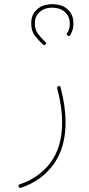

<svg xmlns="http://www.w3.org/2000/svg" viewBox="-20 -661 428 928"><path d="M261.7 -244.1C257.8 -242.7 255.9 -240.2 255.9 -237.3C255.9 -236.3 255.9 -235.4 256.3 -234.4C272.5 -174.3 280.3 -118.7 280.3 -68.4C280.3 9.8 261.7 73.7 225.1 123.5C188.5 173.3 138.2 209 75.2 230C71.3 231.4 69.3 233.4 69.3 236.8C69.3 238.3 69.8 239.7 70.3 241.2C71.8 245.1 74.2 247.1 77.6 247.1C78.6 247.1 79.6 247.1 81.1 246.6C147.5 224.6 200.2 186.5 238.8 133.3C277.3 80.1 296.9 12.7 296.9 -68.4C296.9 -120.6 289.1 -177.2 272.9 -238.3C272 -242.7 269.5 -245.1 266.1 -245.1C264.6 -245.1 263.2 -244.6 261.7 -244.1ZM130.9 -548.8C130.9 -523.9 136.7 -503.4 148.9 -488.3C161.1 -472.7 173.8 -458.5 188 -445.8C190.4 -443.8 192.4 -442.9 194.3 -442.9C196.3 -442.9 198.2 -443.8 200.2 -446.3C202.1 -448.7 203.1 -450.7 203.1 -452.6C203.1 -454.6 202.1 -456.5 199.7 -458.5C185.5 -471.2 173.8 -484.4 163.6 -497.6C153.3 -510.7 148.4 -527.8 148.4 -548.8C148.4 -568.8 154.3 -585 165.5 -597.2C188.5 -621.1 216.3 -624 232.4 -624C240.7 -624 251.5 -622.6 264.2 -619.6C276.9 -616.2 289.1 -608.4 300.3 -596.2C311.5 -584 317.4 -567.4 317.4 -546.9C317.4 -526.9 312.5 -512.7 304.7 -501C303.2 -499 302.7 -497.1 302.7 -495.1C302.7 -492.7 304.2 -490.2 307.1 -488.8C309.1 -487.3 311 -486.8 313 -486.8C315.4 -486.8 317.9 -488.3 319.3 -491.2C329.6 -506.8 335 -525.4 335 -546.9C335 -572.3 328.1 -592.8 314.5 -607.9C300.8 -623 286.6 -632.3 271.5 -635.7C256.3 -639.2 243.7 -641.1 233.4 -641.1C223.1 -641.1 210 -639.2 194.8 -635.7C179.7 -631.8 165 -622.6 151.4 -607.9C137.7 -592.8 130.9 -573.2 130.9 -548.8Z"/></svg>

Font: Mikhak Thin
Style: Regular
Weight: 100
Designer: Amin Abedi
Version: Version 3.2